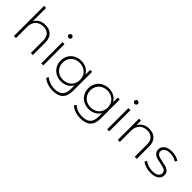

<svg xmlns="http://www.w3.org/2000/svg" viewBox="183 -1944 3345 3345"><g transform="rotate(45 1855.0 -272.0)"><path d="M573 -305V0H523V-301Q523 -389 478.5 -435Q434 -481 354 -481Q262 -481 209 -426Q156 -371 156 -278V0H106V-742H156V-413Q183 -467 236 -496.5Q289 -526 361 -526Q459 -526 516 -469Q573 -412 573 -305Z M779 -522H829V0H779ZM763 -689Q763 -706 775 -718Q787 -730 804 -730Q821 -730 833 -718.5Q845 -707 845 -690Q845 -673 833 -661Q821 -649 804 -649Q787 -649 775 -660.5Q763 -672 763 -689Z M1510 -522V-56Q1510 74 1447 136Q1384 198 1257 198Q1185 198 1121 176Q1057 154 1018 115L1045 77Q1084 113 1139 133Q1194 153 1256 153Q1360 153 1410 103.5Q1460 54 1460 -50V-138Q1428 -81 1371 -50Q1314 -19 1243 -19Q1170 -19 1110.5 -51.5Q1051 -84 1017 -142Q983 -200 983 -273Q983 -346 1017 -404Q1051 -462 1110.5 -494Q1170 -526 1243 -526Q1315 -526 1373 -494Q1431 -462 1462 -404V-522ZM1461 -273Q1461 -334 1433.5 -381Q1406 -428 1357 -454.5Q1308 -481 1247 -481Q1186 -481 1137.5 -454.5Q1089 -428 1061.5 -381Q1034 -334 1034 -273Q1034 -212 1061.5 -164.5Q1089 -117 1137.5 -90.5Q1186 -64 1247 -64Q1308 -64 1357 -90.5Q1406 -117 1433.5 -164.5Q1461 -212 1461 -273Z M2192 -522V-56Q2192 74 2129 136Q2066 198 1939 198Q1867 198 1803 176Q1739 154 1700 115L1727 77Q1766 113 1821 133Q1876 153 1938 153Q2042 153 2092 103.5Q2142 54 2142 -50V-138Q2110 -81 2053 -50Q1996 -19 1925 -19Q1852 -19 1792.5 -51.5Q1733 -84 1699 -142Q1665 -200 1665 -273Q1665 -346 1699 -404Q1733 -462 1792.5 -494Q1852 -526 1925 -526Q1997 -526 2055 -494Q2113 -462 2144 -404V-522ZM2143 -273Q2143 -334 2115.5 -381Q2088 -428 2039 -454.5Q1990 -481 1929 -481Q1868 -481 1819.5 -454.5Q1771 -428 1743.5 -381Q1716 -334 1716 -273Q1716 -212 1743.5 -164.5Q1771 -117 1819.5 -90.5Q1868 -64 1929 -64Q1990 -64 2039 -90.5Q2088 -117 2115.5 -164.5Q2143 -212 2143 -273Z M2404 -522H2454V0H2404ZM2388 -689Q2388 -706 2400 -718Q2412 -730 2429 -730Q2446 -730 2458 -718.5Q2470 -707 2470 -690Q2470 -673 2458 -661Q2446 -649 2429 -649Q2412 -649 2400 -660.5Q2388 -672 2388 -689Z M3132 -305V0H3082V-301Q3082 -389 3037.5 -435Q2993 -481 2913 -481Q2821 -481 2768 -426Q2715 -371 2715 -278V0H2665V-522H2713V-409Q2740 -464 2793.5 -495Q2847 -526 2920 -526Q3018 -526 3075 -469Q3132 -412 3132 -305Z M3261 -63 3284 -103Q3316 -76 3366.5 -58Q3417 -40 3472 -40Q3551 -40 3588.5 -66Q3626 -92 3626 -138Q3626 -171 3605.5 -190Q3585 -209 3555 -218Q3525 -227 3472 -237Q3410 -248 3372 -261Q3334 -274 3307 -303Q3280 -332 3280 -383Q3280 -445 3331.5 -485.5Q3383 -526 3478 -526Q3528 -526 3577 -512Q3626 -498 3657 -475L3634 -435Q3602 -458 3561 -470Q3520 -482 3477 -482Q3404 -482 3367 -455Q3330 -428 3330 -384Q3330 -349 3351 -329.5Q3372 -310 3402.5 -300.5Q3433 -291 3488 -280Q3549 -269 3586.5 -256.5Q3624 -244 3650 -216Q3676 -188 3676 -139Q3676 -74 3622 -35Q3568 4 3470 4Q3407 4 3350 -15Q3293 -34 3261 -63Z"/></g></svg>

Font: Montserrat Atlas Light
Style: Regular
Weight: 300
Designer: Julieta Ulanovsky
Foundry: Julieta Ulanovsky
Version: Version 7.200